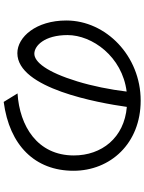

<svg xmlns="http://www.w3.org/2000/svg" viewBox="109 -865 782 1040"><g transform="rotate(90 500.0 -345.0)"><path d="M271 -140C228 -140 170 -195 170 -320C170 -453 286 -616 476 -640C465 -549 446 -455 421 -373C370 -206 315 -140 271 -140ZM532 26C768 -5 905 -144 905 -352C905 -552 757 -716 525 -716C283 -716 91 -528 91 -313C91 -150 180 -48 268 -48C459 -48 537 -486 559 -641C727 -627 822 -504 822 -354C822 -156 662 -60 486 -49Z"/></g></svg>

Font: Noto Sans KR Regular
Style: Regular
Weight: 400
Designer: Ryoko NISHIZUKA  (kana & ideographs); Paul D. Hunt (Latin, Greek & Cyrillic); Wenlong ZHANG  (bopomofo); Sandoll Communi
Foundry: Adobe Systems Incorporated
Version: Version 1.004;PS 1.004;hotconv 1.0.82;makeotf.lib2.5.63406